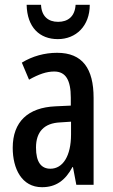

<svg xmlns="http://www.w3.org/2000/svg" viewBox="-20 -770 472 800"><path d="M354 -750H295C292 -701 263 -679 222 -679C181 -679 153 -702 151 -750H91C93 -656 145 -607 221 -607C297 -607 354 -662 354 -750ZM218 -550C166 -550 115 -536 71 -509L101 -438C142 -461 174 -472 206 -472C254 -472 275 -436 275 -363V-330L211 -327C97 -322 33 -263 33 -154C33 -68 70 10 155 10C213 10 252 -18 282 -74H284L298 0H370V-362C370 -484 324 -550 218 -550ZM231 -260 276 -263V-210C276 -120 242 -67 190 -67C152 -67 130 -94 130 -155C130 -220 163 -257 231 -260Z"/></svg>

Font: Noto Sans Malayalam ExtraCondensed Medium
Style: Regular
Weight: 500
Width: 2
Designer: Jelle Bosma - Monotype Design Team
Foundry: Monotype Imaging Inc.
Version: Version 2.104